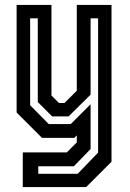

<svg xmlns="http://www.w3.org/2000/svg" viewBox="-20 -560 528 780"><path d="M150.5 0 47.5 -103V-540H189V-172L219.5 -141.5H242L292 -191.5V-540H433V97L330 200H72.5V59H251.5L292 18.5V-10L282 0ZM135.5 146H295.5L378.5 60V-485.5H348V-175.5L258.5 -87H192L133.5 -145.5V-485.5H102.5V-132.5L178 -56H267.5L348 -136.5V45.5L280 115.5H135.5Z"/></svg>

Font: Tourney Condensed SemiBold
Style: Regular
Weight: 600
Width: 3
Designer: Tyler Finck
Foundry: Etcetera Type Co
Version: Version 1.010; ttfautohint (v1.8.3)